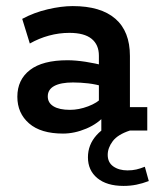

<svg xmlns="http://www.w3.org/2000/svg" viewBox="-20 -429 520 631"><path d="M187 10Q114 10 75.5 -23.5Q37 -57 37 -111Q37 -167 78.5 -199Q120 -231 202 -231Q228 -231 261 -226Q294 -221 322 -213L305 -202V-246Q305 -282 281 -301.5Q257 -321 208 -321Q174 -321 141 -312Q108 -303 78 -286L53 -367Q92 -388 137 -398.5Q182 -409 219 -409Q311 -409 359 -367.5Q407 -326 407 -245V-77H464V0H313V-65L328 -53Q303 -23 264 -6.5Q225 10 187 10ZM210 -68Q239 -68 269.5 -79.5Q300 -91 315 -108L305 -78V-172L322 -144Q296 -152 270 -155Q244 -158 220 -158Q180 -158 158.5 -146.5Q137 -135 137 -112Q137 -91 156 -79.5Q175 -68 210 -68ZM386 182Q331 182 300 156.5Q269 131 269 88Q269 47 297 15.5Q325 -16 376 -32L407 0Q367 13 350.5 35Q334 57 334 80Q334 105 352.5 118Q371 131 399 131Q415 131 428 128Q441 125 456 119L469 166Q448 174 428 178Q408 182 386 182Z"/></svg>

Font: Rokkitt SemiBold
Style: Regular
Weight: 600
Designer: Vernon Adams
Foundry: Vernon Adams
Version: Version 3.103